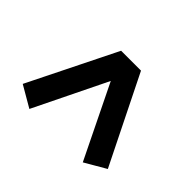

<svg xmlns="http://www.w3.org/2000/svg" viewBox="-118 -708 737 737"><g transform="rotate(-45 250.0 -340.0)"><path d="M84 -109 34 -195 331 -340 34 -485 84 -571 441 -394V-286Z"/></g></svg>

Font: Iosevka Julsh Curly
Style: Bold
Weight: 700
Designer: Belleve Invis
Foundry: Belleve Invis
Version: Version 15.0.2; ttfautohint (v1.8.4)